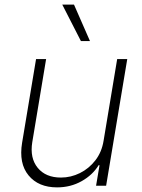

<svg xmlns="http://www.w3.org/2000/svg" viewBox="-20 -800 612 827"><path d="M426.1 -193.5 484.7 -545.5H528.1L437.1 0H393.8L408.7 -88.4H404.8Q379.3 -46.5 331.7 -19.7Q284.1 7.1 225.9 7.1Q145.6 7.1 103 -44.6Q60.4 -96.2 75.3 -185.7L135.3 -545.5H178.6L119 -187.5Q108 -119.3 142.4 -77.2Q176.8 -35.2 242.5 -35.2Q285.2 -35.2 324.2 -54.5Q363.3 -73.9 390.8 -109.4Q418.3 -144.9 426.1 -193.5ZM367.5 -623.2H328.5L248.2 -780.2H298.7Z"/></svg>

Font: Inter UI Extra Light
Style: Italic
Weight: 200
Italic angle: -9.39999°
Designer: Rasmus Andersson
Foundry: rsms
Version: 3.2;8d6f07862